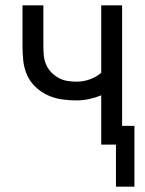

<svg xmlns="http://www.w3.org/2000/svg" viewBox="-20 -540 540 717"><path d="M413 157V0H358V-184Q336 -175 312.5 -170Q289 -165 266 -165Q238 -165 210.5 -169Q183 -173 158 -184.5Q133 -196 112.5 -215.5Q92 -235 81 -260Q70 -285 67 -312.5Q64 -340 64 -368V-520H142V-368Q142 -351 143.5 -333.5Q145 -316 152 -299.5Q159 -283 171 -270.5Q183 -258 198 -249.5Q213 -241 230.5 -238Q248 -235 266 -235Q291 -235 315 -243.5Q339 -252 358 -268V-520H436V-70H482V157Z"/></svg>

Font: Iosevka Term Curly
Style: Regular
Weight: 400
Designer: Belleve Invis
Foundry: Belleve Invis
Version: Version 32.3.0